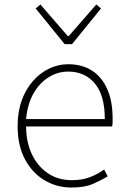

<svg xmlns="http://www.w3.org/2000/svg" viewBox="-20 -828 567 861"><path d="M300 13Q234 13 179 -20Q124 -53 91.5 -114.5Q59 -176 59 -262Q59 -327 77.5 -378Q96 -429 128.5 -465.5Q161 -502 201.5 -521Q242 -540 286 -540Q347 -540 391.5 -512Q436 -484 460.5 -429.5Q485 -375 485 -297Q485 -289 485 -280.5Q485 -272 483 -261H97Q97 -192 122.5 -137.5Q148 -83 194 -51.5Q240 -20 302 -20Q347 -20 382 -33Q417 -46 447 -68L463 -37Q433 -19 396 -3Q359 13 300 13ZM97 -294H450Q450 -401 405 -454Q360 -507 286 -507Q239 -507 198 -481.5Q157 -456 130 -408.5Q103 -361 97 -294ZM270 -630 140 -790 161 -808 284 -666H288L412 -808L433 -790L303 -630Z"/></svg>

Font: Noto Sans SC Thin
Style: Regular
Weight: 100
Designer: Ryoko NISHIZUKA 西塚涼子 (kana, bopomofo & ideographs); Paul D. Hunt (Latin, Greek & Cyrillic); Sandoll Communications 산돌커뮤니
Foundry: Adobe
Version: Version 2.004-H2;hotconv 1.0.118;makeotfexe 2.5.65603